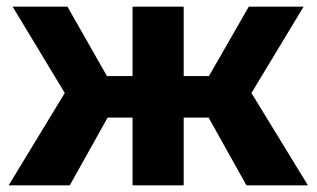

<svg xmlns="http://www.w3.org/2000/svg" viewBox="-20 -558 953 578"><path d="M608 -204H533V0H379V-204H304L190 0H6L175 -278L18 -538H183L302 -329H379V-538H533V-329H609L729 -538H894L737 -278L907 0H722Z"/></svg>

Font: CMG Sans
Style: Bold
Weight: 700
Designer: Julieta Ulanovsky
Foundry: Julieta Ulanovsky
Version: Version 7.200